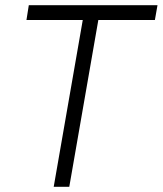

<svg xmlns="http://www.w3.org/2000/svg" viewBox="-20 -720 627 740"><path d="M187 0H247L359 -643H577L587 -700H91L82 -643H299Z"/></svg>

Font: Fixel Display 20240404 Light
Style: Italic
Weight: 300
Italic angle: -10°
Designer: AlfaBravo + MacPaw
Foundry: Kyrylo Tkachov, Marchela Mozhyna, Serhii Makarenko, Maria Weinstein, Zakhar Kryvoshyya
Version: Version 1.211;Glyphs 3.2 (3225)